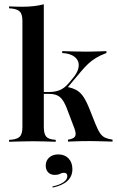

<svg xmlns="http://www.w3.org/2000/svg" viewBox="-20 -652 538 883"><path d="M132.3 -2.4Q104.8 -2.4 79.4 -1.6Q54 -0.8 21.8 0V-8.9L34.7 -9.7Q62.1 -12.9 72.6 -25.4Q83.1 -37.9 83.1 -68.5V-207.3H181.5V-68.5Q181.5 -37.9 191.5 -25Q201.6 -12.1 228.2 -9.7L236.3 -8.9V0Q205.6 -0.8 181.9 -1.6Q158.1 -2.4 132.3 -2.4ZM83.1 -207.3V-554.8Q83.1 -584.7 72.6 -597.2Q62.1 -609.7 33.1 -612.9L21.8 -613.7V-622.6Q41.9 -621.8 55.2 -621.4Q68.5 -621 82.3 -621Q110.5 -621 135.1 -623.8Q159.7 -626.6 181.5 -632.3V-622.6V-207.3ZM292.7 -0.8V-9.7Q319.4 -13.7 325.4 -25Q331.5 -36.3 322.6 -60.5L287.1 -154Q272.6 -191.9 255.2 -206Q237.9 -220.2 206.5 -220.2H174.2V-229H207.3Q234.7 -229 255.6 -237.9Q276.6 -246.8 296 -269.4L315.3 -292.7Q333.9 -314.5 339.5 -334.7Q345.2 -354.8 338.7 -370.6Q332.3 -386.3 314.1 -396.4Q296 -406.5 266.1 -408.1V-416.9Q293.5 -416.1 320.2 -415.3Q346.8 -414.5 376.6 -414.5Q392.7 -414.5 407.3 -414.9Q421.8 -415.3 437.1 -415.7Q452.4 -416.1 469.4 -416.9V-408.1Q442.7 -398.4 422.6 -386.3Q402.4 -374.2 385.5 -358.5Q368.5 -342.7 350 -320.2L282.3 -239.5L287.1 -252.4Q314.5 -247.6 333.1 -236.7Q351.6 -225.8 365.3 -204.4Q379 -183.1 393.5 -146L418.5 -83.1Q429.8 -54.8 439.9 -39.9Q450 -25 463.3 -19Q476.6 -12.9 497.6 -9.7V-0.8Q472.6 -1.6 454.4 -2Q436.3 -2.4 422.2 -2.8Q408.1 -3.2 392.7 -3.2Q372.6 -3.2 350.8 -2.8Q329 -2.4 292.7 -0.8ZM222.6 210.5 221 205.6Q252.4 199.2 271 186.7Q289.5 174.2 289.5 158.1Q289.5 142.7 274.2 142.7Q264.5 142.7 255.6 147.6Q246.8 152.4 232.3 152.4Q212.9 152.4 201.6 140.7Q190.3 129 190.3 109.7Q190.3 87.1 206 72.6Q221.8 58.1 248.4 58.1Q277.4 58.1 295.2 76.6Q312.9 95.2 312.9 125.8Q312.9 159.7 289.5 180.6Q266.1 201.6 222.6 210.5Z"/></svg>

Font: Playfair 144pt SemiCondensed SemiBold
Style: Regular
Weight: 600
Width: 4
Designer: Claus Eggers Sørensen
Foundry: Claus Eggers Sørensen
Version: Version 2.203